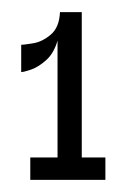

<svg xmlns="http://www.w3.org/2000/svg" viewBox="-20 -702 209 317"><path d="M75 -417V-635Q69 -614 56 -602.5Q43 -591 31 -587Q19 -583 15 -583V-628Q19 -628 34.5 -630.5Q50 -633 64 -645Q78 -657 79 -682H115V-417ZM30 -405V-442H154V-405Z"/></svg>

Font: Darker Grotesque Medium
Style: Regular
Weight: 500
Designer: Gabriel Lam
Foundry: TypeRant
Version: Version 1.000;gftools[0.9.28]